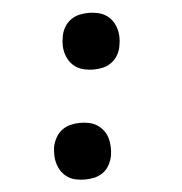

<svg xmlns="http://www.w3.org/2000/svg" viewBox="-44 -570 588 621"><g transform="rotate(-5 250.0 -260.0)"><path d="M207 8Q193 8 178.5 5Q164 2 152.5 -5.5Q141 -13 133 -24Q125 -35 120.5 -48.5Q116 -62 115.5 -77Q115 -92 117 -106Q120 -121 128 -135.5Q136 -150 149 -159.5Q162 -169 177 -172.5Q192 -176 208 -176Q222 -176 236.5 -173Q251 -170 262.5 -162.5Q274 -155 282.5 -144Q291 -133 295 -119.5Q299 -106 299.5 -91Q300 -76 298 -62Q295 -47 287.5 -32.5Q280 -18 267 -8.5Q254 1 238.5 4.5Q223 8 207 8ZM266 -344Q252 -344 237.5 -347Q223 -350 211 -357.5Q199 -365 191 -376Q183 -387 178.5 -400.5Q174 -414 173.5 -429Q173 -444 176 -458Q178 -473 186 -487.5Q194 -502 207 -511.5Q220 -521 235 -524.5Q250 -528 266 -528Q280 -528 294.5 -525Q309 -522 321 -514.5Q333 -507 341 -496Q349 -485 353.5 -471.5Q358 -458 358.5 -443Q359 -428 356 -414Q354 -399 346 -384.5Q338 -370 325 -360.5Q312 -351 297 -347.5Q282 -344 266 -344Z"/></g></svg>

Font: Iosevka Semibold
Style: Italic
Weight: 600
Italic angle: -9°
Monospace: yes
Designer: Belleve Invis
Foundry: Belleve Invis
Version: Version 32.5.0; ttfautohint (v1.8.4)